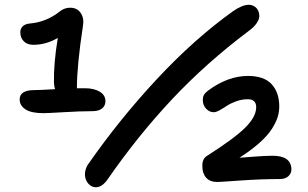

<svg xmlns="http://www.w3.org/2000/svg" viewBox="-20 -789 1284 801"><path d="M379.9 -7.8Q361.8 -7.8 348.9 -22.5Q335.9 -37.1 334.5 -57.6Q333 -78.1 345.2 -100.1Q477.1 -290 634 -458.5Q791 -627 952.1 -742.2Q990.7 -769 1018.1 -769Q1029.3 -769 1039.8 -763.2Q1050.3 -757.3 1055.9 -746.6Q1061.5 -735.8 1061.8 -722.4Q1062 -709 1050.8 -692.4Q1039.6 -675.8 1018.1 -660.2Q839.4 -525.9 696.8 -373.8Q554.2 -221.7 429.2 -41Q406.2 -7.8 379.9 -7.8ZM161.1 -316.9Q109.9 -316.9 85.9 -333Q62 -349.1 62 -374Q62 -413.1 123 -413.1Q143.6 -413.1 210 -417Q205.1 -430.2 205.1 -444.8Q203.6 -525.9 221.2 -630.9Q172.4 -602.1 119.1 -602.1Q93.3 -602.1 79.1 -616.9Q64.9 -631.8 64.9 -652.8Q64 -668 74 -678.5Q84 -689 104 -690.9Q172.9 -696.8 228 -740.2Q247.6 -756.8 272.9 -756.8Q301.8 -756.8 316.7 -734.9Q331.5 -712.9 326.2 -682.1Q300.8 -515.6 300.8 -420.9H334Q372.1 -420.9 396 -406.5Q419.9 -392.1 419.9 -367.2Q419.9 -348.1 406 -336.7Q392.1 -325.2 365.2 -325.2Q315.4 -325.2 246.6 -321Q177.7 -316.9 161.1 -316.9ZM886.2 -29.8Q856 -29.8 840.1 -47.6Q824.2 -65.4 824.2 -95.2Q823.2 -126 842.8 -138.2Q960 -212.9 1004.4 -257.8Q1048.8 -302.7 1048.8 -341.8Q1048.8 -375 1013.2 -375Q989.3 -375 965.6 -366.5Q941.9 -357.9 927 -347.9Q912.1 -337.9 896.7 -329.3Q881.3 -320.8 872.1 -320.8Q853.5 -320.8 839.8 -335.7Q826.2 -350.6 826.2 -370.1Q825.7 -383.3 830.3 -392.1Q835 -400.9 848.1 -411.1Q930.7 -472.2 1014.2 -472.2Q1080.6 -472.2 1112.3 -438.7Q1144 -405.3 1145 -348.1Q1145.5 -323.7 1138.4 -300.8Q1131.3 -277.8 1113.8 -250.5Q1096.2 -223.1 1062.3 -192.9Q1028.3 -162.6 979 -130.9Q989.7 -131.3 1037.4 -135.3Q1085 -139.2 1117.2 -139.2Q1194.3 -139.2 1195.8 -83Q1195.8 -65.4 1182.9 -53.7Q1169.9 -42 1147 -42Q1067.4 -42 982.4 -35.9Q897.5 -29.8 886.2 -29.8Z"/></svg>

Font: Shantell Sans Bouncy
Style: Regular
Weight: 500
Designer: Stephen Nixon, Anya Danilova, Shantell Martin
Foundry: Arrow Type
Version: Version 1.006;[9816181b4]